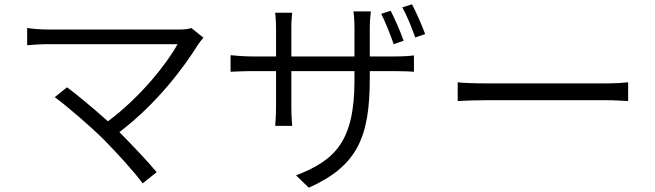

<svg xmlns="http://www.w3.org/2000/svg" viewBox="-20 -810 3040 891"><path d="M868 -680C855 -675 834 -673 809 -673H205C170 -673 133 -676 106 -680V-600C125 -602 166 -605 205 -605H804C754 -514 633 -361 481 -247C412 -309 327 -379 291 -405L234 -359C286 -322 403 -221 463 -161C527 -96 606 -9 642 41L707 -11C667 -60 594 -136 534 -197C703 -325 829 -490 901 -606C907 -614 915 -625 924 -635Z M1853 -621C1839 -662 1811 -725 1793 -760L1749 -746C1768 -709 1792 -648 1807 -605ZM1696 -548V-677C1696 -716 1700 -748 1701 -757H1620C1622 -749 1625 -716 1625 -677V-548H1332V-682C1332 -715 1335 -743 1336 -751H1257C1258 -743 1261 -713 1261 -681V-548H1149C1108 -548 1058 -553 1050 -554V-477C1060 -477 1107 -480 1149 -480H1261V-313C1261 -277 1258 -234 1257 -226H1336C1335 -234 1332 -278 1332 -313V-480H1625V-438C1625 -151 1533 -66 1354 4L1413 61C1639 -40 1696 -175 1696 -445V-480H1813C1856 -480 1892 -478 1901 -477V-553C1890 -551 1856 -548 1813 -548ZM1847 -776C1868 -739 1891 -681 1907 -636L1953 -652C1938 -693 1911 -754 1892 -790Z M2104 -341C2134 -343 2184 -345 2239 -345H2790C2835 -345 2875 -342 2895 -341V-428C2874 -426 2840 -423 2789 -423H2239C2182 -423 2133 -425 2104 -428Z"/></svg>

Font: Genne Gothic Normal
Style: Regular
Weight: 350
Designer: Ryoko NISHIZUKA (kana & ideographs); Paul D. Hunt (Latin, Greek & Cyrillic); Wenlong ZHANG (bopomofo); Sandoll Communica
Foundry: Adobe Systems Incorporated
Version: Version 1.004;PS 1.004;hotconv 16.6.51;makeotf.lib2.5.65220